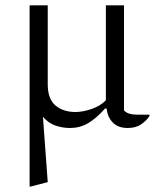

<svg xmlns="http://www.w3.org/2000/svg" viewBox="-20 -470 584 720"><path d="M242 10Q216 10 189.5 1.5Q163 -7 141 -32L159 213L93 230H91V-450H159V-154Q159 -99 188 -74.5Q217 -50 263 -50Q291 -50 324 -61.5Q357 -73 377 -94V-450H445V-56Q459 -40 495 -40H539L541 -38V-36Q531 -19 510.5 -4.5Q490 10 459 10Q423 10 403 -10.5Q383 -31 380 -63H374Q340 -25 309.5 -7.5Q279 10 242 10Z"/></svg>

Font: Spectral Light
Style: Regular
Weight: 300
Designer: Jean-Baptiste Levee
Foundry: Production Type
Version: Version 2.001